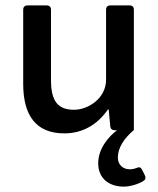

<svg xmlns="http://www.w3.org/2000/svg" viewBox="-20 -485 589 715"><path d="M488.3 140.6C480.5 143.6 472.7 145.5 462.9 145.5C440.4 145.5 418.9 130.9 418.9 101.6C418.9 65.4 441.4 31.2 477.5 0H478.5V-11.7V-449.2C478.5 -459 472.7 -464.8 462.9 -464.8H390.6C380.9 -464.8 375 -459 375 -449.2V-188.5C375 -117.2 306.6 -76.2 255.9 -76.2C196.3 -76.2 169.9 -107.4 169.9 -186.5V-449.2C169.9 -459 164.1 -464.8 154.3 -464.8H82C72.3 -464.8 66.4 -459 66.4 -449.2V-172.9C66.4 -55.7 113.3 11.7 219.7 11.7C286.1 11.7 341.8 -19.5 381.8 -77.1H384.8L390.6 -14.6C391.6 -4.9 397.5 0 407.2 0H416C385.7 22.5 345.7 67.4 345.7 123C345.7 180.7 387.7 210 440.4 210C462.9 210 493.2 202.1 514.6 188.5C522.5 183.6 523.4 175.8 519.5 168L508.8 146.5C503.9 137.7 498 135.7 488.3 140.6Z"/></svg>

Font: Ed Sans Neue Medium
Style: Regular
Weight: 500
Designer: Stephen Hutchings
Version: Version 1.004;PS 001.004;hotconv 1.0.88;makeotf.lib2.5.64775